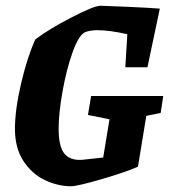

<svg xmlns="http://www.w3.org/2000/svg" viewBox="-20 -639 588 668"><path d="M539 -246 489 -236 460 -59Q417 -40 333 -15.5Q249 9 227 9Q182 9 137 -12Q92 -33 62 -78Q32 -123 32 -191Q32 -257 53.5 -349Q75 -441 103 -502Q149 -537 228 -578Q307 -619 330 -619Q362 -618 430 -615Q498 -612 536 -609L493 -405H416L423 -520Q361 -534 318 -534Q294 -534 276 -527Q254 -517 232.5 -457Q211 -397 197.5 -320.5Q184 -244 184 -192Q184 -129 204 -104.5Q224 -80 266 -83L339 -91L361 -224L286 -239L297 -305H548Z"/></svg>

Font: Grenze
Style: Bold Italic
Weight: 700
Italic angle: -10°
Designer: Renata Polastri
Foundry: Omnibus-Type
Version: Version 1.002; ttfautohint (v1.8)